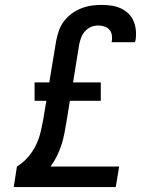

<svg xmlns="http://www.w3.org/2000/svg" viewBox="-20 -763 640 783"><path d="M36 0 49 -84Q75 -100 94.5 -122.5Q114 -145 126.5 -171Q139 -197 145.5 -224.5Q152 -252 157 -279L169 -352H121V-427H181L209 -596Q213 -617 220 -637.5Q227 -658 240.5 -676Q254 -694 272.5 -707.5Q291 -721 311.5 -729Q332 -737 353 -740Q374 -743 395 -743Q415 -743 435 -740Q455 -737 472.5 -729Q490 -721 503.5 -708Q517 -695 524.5 -677.5Q532 -660 534 -640Q536 -620 533 -600Q532 -597 531.5 -595Q531 -593 531 -591H435Q435 -592 435.5 -593Q436 -594 436 -595Q438 -607 436 -620Q434 -633 426 -642Q418 -651 406 -655Q394 -659 381 -659Q366 -659 352 -653.5Q338 -648 327.5 -636.5Q317 -625 311.5 -611Q306 -597 303 -582L278 -427H391V-352H265L251 -266Q247 -242 242.5 -218.5Q238 -195 230.5 -172Q223 -149 212 -126.5Q201 -104 186 -84H466L452 0Z"/></svg>

Font: Iosevka Etoile Medium Oblique
Style: Regular
Weight: 500
Italic angle: -9°
Designer: Belleve Invis
Foundry: Belleve Invis
Version: Version 15.5.2; ttfautohint (v1.8.4)